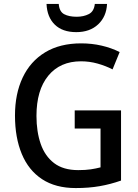

<svg xmlns="http://www.w3.org/2000/svg" viewBox="-20 -944 702 974"><path d="M359 -384H594V-28Q540 -9 485 0.5Q430 10 364 10Q262 10 193.5 -35Q125 -80 90.5 -163Q56 -246 56 -358Q56 -468 95 -550.5Q134 -633 209 -678.5Q284 -724 392 -724Q446 -724 495.5 -712.5Q545 -701 587 -680L551 -592Q516 -610 475 -621.5Q434 -633 391 -633Q285 -633 225 -560Q165 -487 165 -356Q165 -276 186.5 -214Q208 -152 254.5 -116.5Q301 -81 377 -81Q414 -81 440.5 -85Q467 -89 490 -95V-292H359ZM523 -924Q520 -860 478 -820.5Q436 -781 367 -781Q297 -781 258 -819Q219 -857 216 -924H278Q281 -885 305.5 -872Q330 -859 369 -859Q404 -859 430.5 -872.5Q457 -886 461 -924Z"/></svg>

Font: Noto Sans Gujarati UI SemiCondensed Medium
Style: Regular
Weight: 500
Width: 4
Designer: Jelle Bosma - Monotype Design Team, Universal Thirst
Foundry: Monotype Imaging Inc.
Version: Version 2.106; ttfautohint (v1.8.4.7-5d5b)